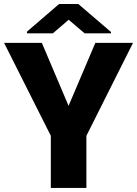

<svg xmlns="http://www.w3.org/2000/svg" viewBox="-22 -921 672 941"><path d="M183.1 -710.9 314 -402.3 445.3 -710.9H629.9L401.4 -255.4V0H227.1V-255.4L-2 -710.9ZM361.8 -901.4 522 -764.2V-757.8H392.6L314.5 -824.2L237.3 -757.8H110.4V-766.1L267.6 -901.4Z"/></svg>

Font: Vazirmatn RD UI Black
Style: Regular
Weight: 900
Designer: Saber Rastikerdar
Foundry: Saber Rastikerdar
Version: Version 33.003